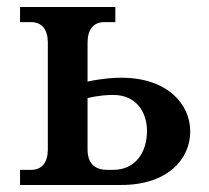

<svg xmlns="http://www.w3.org/2000/svg" viewBox="-20 -526 595 546"><path d="M37 0H325C456 0 521 -73 521 -152C521 -230 456 -305 325 -305C304 -305 271 -303 229 -294V-405C229 -442 246 -463 276 -463H308V-506H37V-463H69C99 -463 116 -442 116 -405V-101C116 -64 99 -43 69 -43H37ZM229 -101V-247C262 -255 287 -256 302 -256C367 -256 398 -208 398 -153C398 -94 366 -43 302 -43H285C248 -43 229 -63 229 -101Z"/></svg>

Font: LT Superior Serif Semibold
Style: Regular
Weight: 600
Designer: Daniel Lyons
Foundry: LyonsType
Version: Version 2.120;FEAKit 1.0